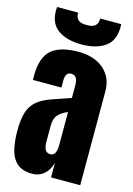

<svg xmlns="http://www.w3.org/2000/svg" viewBox="-141 -1029 765 1106"><g transform="rotate(15 241.5 -475.5)"><path d="M168.5 7.8Q107.4 7.8 75.4 -20.5Q43.5 -48.8 31.7 -98.1Q20 -147.5 20 -210Q20 -276.9 33.2 -319.6Q46.4 -362.3 78.4 -389.6Q110.4 -417 166.5 -436L274.9 -473.1V-548.3Q274.9 -607.4 236.3 -607.4Q201.2 -607.4 201.2 -559.6V-515.6H31.2Q30.8 -519.5 30.8 -525.6Q30.8 -531.7 30.8 -539.6Q30.8 -648.9 82.3 -694.6Q133.8 -740.2 245.6 -740.2Q304.2 -740.2 350.6 -719.5Q397 -698.7 424.1 -658.2Q451.2 -617.7 451.2 -558.1V0H277.3V-86.9Q264.6 -41 235.4 -16.6Q206.1 7.8 168.5 7.8ZM237.3 -127.9Q258.8 -127.9 266.6 -146Q274.4 -164.1 274.4 -185.1V-389.2Q238.3 -374.5 218.3 -352.3Q198.2 -330.1 198.2 -287.1V-192.9Q198.2 -127.9 237.3 -127.9ZM247.1 -785.2Q161.6 -785.2 108.6 -821.3Q55.7 -857.4 55.7 -937Q55.7 -947.3 57.1 -957.5H182.1Q182.1 -929.7 196.3 -915.3Q210.4 -900.9 248 -900.9Q285.6 -900.9 299.8 -915.3Q314 -929.7 314 -957.5H439Q439.5 -952.6 439.7 -947.8Q439.9 -942.9 439.9 -940.4Q439.9 -858.9 387.5 -822Q335 -785.2 247.1 -785.2Z"/></g></svg>

Font: Anton SC
Style: Regular
Weight: 400
Designer: Vernon Adams
Foundry: Vernon Adams
Version: Version 2.116; ttfautohint (v1.8.4.7-5d5b)